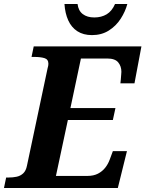

<svg xmlns="http://www.w3.org/2000/svg" viewBox="-43 -948 733 968"><path d="M-23 0 -12 -53H0.6Q22.1 -53 41 -57Q60 -61 74 -74Q88 -87 93 -113L197 -604Q199 -609 200 -616Q201 -623 201 -626.5Q201 -649 181 -655Q161 -661 129 -661H116L127 -714H670L635 -528H564Q565 -533 566 -546Q567 -559 568 -571.5Q569 -584 569 -586Q569 -614 553 -633.5Q537 -653 498 -653H365L312 -403H539L526 -343H299.2L239 -61H397Q429 -61 451 -72.5Q473 -84 487.5 -102.5Q502 -121 510 -143L526 -186H597L551 0ZM420.8 -771Q377 -771 347 -790.5Q317 -810 301 -845.5Q285 -881 282 -928H348Q352 -894 374.3 -877Q396.6 -860 432.4 -860Q468.2 -860 494.9 -876Q521.5 -892 537 -928H599Q589 -890 565.5 -853.5Q542 -817 505.5 -794Q469 -771 420.8 -771Z"/></svg>

Font: Noto Serif
Style: Italic
Weight: 400
Italic angle: -12°
Designer: Monotype Design Team
Foundry: Monotype Imaging Inc.
Version: Version 2.013